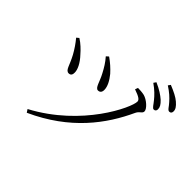

<svg xmlns="http://www.w3.org/2000/svg" viewBox="-192 -1089 1383 1383"><g transform="rotate(45 500.0 -397.0)"><path d="M815 -672C837 -646 848 -622 862 -622C875 -622 883 -630 883 -645C883 -666 873 -683 848 -707C823 -729 788 -753 737 -775L724 -756C766 -727 795 -697 815 -672ZM903 -739C926 -715 935 -690 952 -690C965 -690 973 -698 973 -714C973 -734 962 -752 934 -776C911 -796 874 -815 824 -835L811 -817C856 -788 880 -765 903 -739ZM347 -649C377 -615 396 -583 415 -547C447 -489 453 -435 481 -435C499 -435 511 -446 511 -470C511 -506 489 -545 459 -582C431 -613 402 -639 365 -665ZM101 -593C127 -562 151 -527 172 -489C211 -417 212 -373 245 -373C265 -373 273 -388 272 -409C272 -438 252 -483 208 -529C187 -554 152 -588 119 -608ZM232 41C538 -98 693 -311 785 -511C800 -543 825 -543 825 -566C825 -591 776 -636 736 -646C714 -651 688 -652 672 -652L664 -630C722 -610 739 -597 739 -579C739 -519 580 -175 217 18Z"/></g></svg>

Font: Noto Serif JP Light
Style: Regular
Weight: 300
Designer: Ryoko NISHIZUKA 西塚涼子 (kana & ideographs); Frank Grießhammer (Latin, Greek & Cyrillic); Wenlong ZHANG 张文龙 (bopomofo); San
Foundry: Adobe
Version: Version 2.001;hotconv 1.1.0;makeotfexe 2.6.0